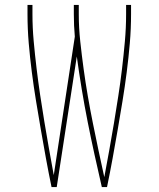

<svg xmlns="http://www.w3.org/2000/svg" viewBox="-20 -755 640 775"><path d="M188 0Q176 -58 165.5 -115.5Q155 -173 145 -231Q135 -289 125.5 -347Q116 -405 108.5 -463.5Q101 -522 96 -580.5Q91 -639 91 -698V-735H111V-698Q111 -644 116 -589Q121 -534 127.5 -480Q134 -426 142 -372Q150 -318 159 -264Q168 -210 177.5 -156Q187 -102 197 -48L282 -607Q280 -629 279 -652Q278 -675 278 -698V-735H298V-698Q298 -643 304 -587.5Q310 -532 317.5 -477Q325 -422 334.5 -367Q344 -312 355 -257.5Q366 -203 377.5 -148.5Q389 -94 401 -40Q411 -94 421 -148.5Q431 -203 440 -258Q449 -313 457.5 -367.5Q466 -422 472.5 -477Q479 -532 484 -587.5Q489 -643 489 -698V-735H509V-698Q509 -639 504 -580.5Q499 -522 491.5 -463.5Q484 -405 474.5 -347Q465 -289 455 -231Q445 -173 434.5 -115.5Q424 -58 412 0H391Q376 -65 361.5 -131Q347 -197 334 -262.5Q321 -328 310 -394.5Q299 -461 290 -527L209 0Z"/></svg>

Font: Iosevka SS04 Thin Extended
Style: Regular
Weight: 100
Width: 7
Monospace: yes
Designer: Belleve Invis
Foundry: Belleve Invis
Version: Version 19.0.0; ttfautohint (v1.8.4)